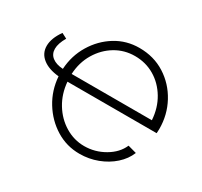

<svg xmlns="http://www.w3.org/2000/svg" viewBox="-118 -684 893 850"><g transform="rotate(30 328.5 -259.5)"><path d="M10 -332Q10 -371 42 -416L69 -402Q48 -366 48 -339Q48 -312 68 -296.5Q88 -281 123 -279Q127 -348 161.5 -405Q196 -462 250.5 -495.5Q305 -529 371 -529Q445 -529 502.5 -492.5Q560 -456 593 -395Q626 -334 626 -262Q626 -250 625 -240H169Q174 -180 203 -132.5Q232 -85 277.5 -57.5Q323 -30 375 -30Q430 -30 478 -58Q526 -86 545 -130L589 -118Q574 -81 541.5 -52Q509 -23 465.5 -6.5Q422 10 374 10Q308 10 253 -24Q198 -58 163 -115Q128 -172 123 -241Q70 -246 40 -270Q10 -294 10 -332ZM168 -279H578Q574 -340 545.5 -387.5Q517 -435 472 -461.5Q427 -488 372 -488Q318 -488 273 -461Q228 -434 199.5 -386.5Q171 -339 168 -279Z"/></g></svg>

Font: Raleway Light
Style: Regular
Weight: 300
Designer: Matt McInerney, Pablo Impallari, Rodrigo Fuenzalida
Foundry: Matt McInerney, Pablo Impallari, Rodrigo Fuenzalida
Version: Version 4.026